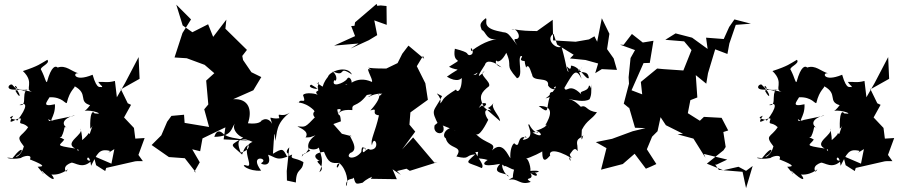

<svg xmlns="http://www.w3.org/2000/svg" viewBox="-20 -881 4644 989"><path d="M233 -256C224 -286 226 -251 269 -260C215 -250 267 -272 263 -344C192 -328 222 -356 235 -380C301 -383 318 -343 324 -351C340 -419 370 -430 364 -437C438 -397 380 -358 445 -339C480 -392 435 -319 416 -310C454 -317 525 -289 467 -297C456 -314 442 -297 445 -218C462 -232 462 -255 442 -191C417 -208 455 -140 437 -194C407 -153 370 -149 385 -102C356 -125 427 -83 395 -219C415 -188 306 -147 367 -116C256 -133 290 -131 311 -162C256 -196 249 -156 297 -177C321 -226 302 -238 331 -217C266 -259 361 -290 364 -285L210 -253ZM522 0 527 -16 676 -50 687 -51H716L693 -83L725 -170L677 -167L670 -222L619 -276L655 -341L638 -349L600 -427L601 -420L699 -475L694 -587L624 -453L582 -380L572 -464C531 -453 516 -461 486 -459C530 -397 516 -480 505 -432C497 -438 481 -412 457 -496C358 -455 353 -511 385 -503C348 -513 319 -548 277 -533C267 -543 245 -543 222 -459C215 -455 214 -478 193 -519C177 -535 242 -552 224 -573C187 -552 180 -542 98 -515C162 -454 103 -421 145 -408C105 -416 84 -422 130 -398C137 -394 96 -430 59 -414C89 -358 92 -400 46 -441C36 -461 -10 -412 71 -420C55 -470 33 -399 140 -423C76 -425 130 -330 80 -340C121 -359 122 -329 69 -260C60 -268 6 -269 48 -285C5 -217 74 -284 88 -269C75 -230 92 -258 125 -226C89 -171 56 -187 103 -127C93 -88 65 -67 62 -76C102 -91 108 -148 44 -66C-11 -76 30 -55 87 -67C101 -78 149 -88 134 -60C222 -25 201 -23 174 -22C223 41 196 -2 239 -23C210 -13 203 36 195 -2C260 60 268 45 245 18C311 24 349 -34 320 4C293 -38 379 -49 346 -43C367 -46 407 -4 455 -57C406 -38 440 -113 449 -27C481 -90 491 -117 545 -104C552 -99 507 -75 569 -113L554 -38L463 -77L475 -30Z M1457 0 1470 -122C1432 -82 1494 -92 1459 -74C1437 -117 1435 -118 1386 -89C1392 -200 1396 -217 1398 -155C1409 -195 1398 -244 1473 -301C1426 -270 1407 -311 1419 -272C1369 -264 1365 -297 1382 -243C1356 -291 1305 -255 1336 -240C1314 -304 1366 -234 1257 -246C1280 -311 1264 -375 1181 -370L1285 -416L1326 -484L1275 -509L1232 -572L1228 -593L1252 -624L1141 -733L1146 -780L1078 -691L1052 -756L971 -715L921 -750L888 -857L964 -781L920 -711L879 -585L942 -581L1034 -547L1084 -504L1042 -466L1053 -343L1032 -318L1057 -227L931 -248L928 -290L863 -284L841 -254L811 -184L761 -134L850 -72L932 -66L989 7L981 4L1009 -45L970 -112L1011 -102L1023 -168L1141 -225L1132 -163L1264 -157C1190 -169 1150 -173 1133 -191C1150 -163 1104 -244 1084 -176C1179 -178 1170 -223 1190 -244C1165 -206 1244 -149 1248 -182C1160 -125 1160 -146 1227 -85C1256 -176 1290 -111 1220 -95C1185 -181 1237 -171 1281 -150C1208 -124 1300 -6 1245 -30C1216 -35 1261 3 1325 -2C1259 -90 1369 -66 1327 -42C1313 -36 1388 -12 1361 -84C1401 -72 1405 -46 1485 -85C1474 -58 1498 -72 1543 -46C1537 9 1506 -20 1504 59L1458 49Z M2025 0 2074 -12 2091 -1 2234 -46 2218 -43 2108 -173 2051 -111 2119 -203 2089 -239 2094 -302 2184 -367 2171 -452 2127 -540 2159 -593 2165 -578 2084 -646 2052 -604 2028 -556 1970 -528C1850 -527 1874 -542 1892 -519C1851 -548 1904 -472 1896 -459C1809 -498 1773 -427 1759 -447C1817 -426 1782 -506 1767 -473C1750 -452 1683 -427 1702 -469C1712 -454 1724 -490 1692 -514C1769 -478 1716 -549 1793 -497C1770 -547 1678 -515 1669 -485C1622 -426 1666 -424 1609 -455C1620 -442 1629 -483 1616 -432C1636 -412 1552 -430 1583 -445C1663 -399 1582 -425 1619 -390C1615 -399 1550 -408 1541 -391C1561 -338 1529 -378 1519 -353C1489 -350 1542 -366 1596 -314C1621 -269 1623 -307 1622 -314C1567 -310 1609 -253 1611 -286C1548 -220 1555 -228 1513 -230C1510 -227 1579 -208 1554 -173C1585 -174 1573 -173 1605 -184C1545 -143 1573 -99 1580 -106C1512 -66 1546 -98 1534 -74C1574 -124 1526 -48 1583 -131C1532 -113 1653 -89 1623 -155C1607 -109 1663 -76 1625 6C1668 -23 1586 -52 1627 -53C1611 -57 1575 -90 1649 -99C1672 -41 1686 -39 1730 -42C1714 9 1706 -37 1729 -40C1766 -8 1778 61 1762 78C1762 17 1821 62 1797 12C1811 72 1809 69 1848 60C1889 21 1940 20 1928 24C1959 -42 1938 -40 1890 40L2024 42L2002 -9L2045 20ZM1736 -256C1731 -313 1726 -264 1717 -317C1746 -327 1737 -303 1709 -292C1734 -299 1731 -319 1795 -314C1791 -354 1817 -323 1869 -391C1858 -389 1925 -406 1876 -382C1886 -381 1890 -394 1936 -399C1957 -390 1991 -443 1936 -387C1911 -403 1970 -403 1888 -312C1936 -329 1885 -292 1932 -287C1913 -200 1886 -159 1896 -133C1907 -197 1948 -104 1880 -110C1874 -71 1905 -145 1854 -97C1840 -97 1856 -140 1866 -108C1846 -132 1843 -124 1841 -98C1809 -56 1756 -65 1784 -93C1844 -112 1756 -203 1792 -179L1741 -192L1697 -242ZM1786 -631 1880 -674 1923 -700 1908 -776 1972 -753 1971 -850 1941 -853 1923 -851 1920 -861 1809 -766 1806 -748 1789 -747 1809 -695 1701 -646 1827 -657Z M2463 -349C2510 -356 2463 -319 2470 -335C2445 -384 2458 -405 2499 -437C2511 -461 2439 -500 2476 -514C2428 -466 2447 -500 2478 -547C2485 -575 2524 -565 2564 -534C2487 -560 2588 -610 2539 -602C2519 -569 2549 -535 2588 -609C2624 -530 2575 -555 2643 -478C2678 -485 2645 -574 2662 -592C2690 -596 2623 -559 2710 -568C2695 -580 2670 -595 2690 -533C2705 -561 2718 -498 2721 -497C2723 -455 2811 -490 2803 -441C2816 -417 2851 -417 2833 -430C2859 -452 2831 -402 2790 -374C2881 -399 2801 -427 2813 -386C2790 -319 2815 -288 2755 -335C2838 -337 2816 -282 2788 -234C2814 -257 2800 -188 2805 -250C2783 -248 2825 -236 2741 -207C2771 -202 2783 -164 2723 -198C2781 -211 2742 -170 2706 -240C2685 -248 2751 -170 2672 -160C2676 -161 2683 -190 2693 -172C2637 -191 2664 -108 2629 -143C2617 -138 2606 -103 2609 -66C2596 -80 2570 -160 2514 -106C2542 -147 2483 -136 2430 -192C2449 -172 2485 -244 2495 -264C2479 -285 2464 -328 2511 -311C2478 -345 2485 -301 2523 -351C2503 -326 2555 -286 2556 -257L2463 -338L2446 -325ZM2916 -580 2996 -572 3061 -554 3046 -504 3080 -525 3158 -521 3141 -580 3107 -628 3119 -707 3080 -787 3056 -666 3042 -694 3014 -678 2945 -666 2829 -673 2827 -779 2746 -721C2639 -722 2652 -730 2615 -730C2644 -741 2671 -678 2636 -680C2627 -680 2627 -673 2645 -647C2598 -705 2601 -717 2558 -715C2581 -716 2568 -715 2540 -722C2457 -742 2496 -781 2482 -787C2444 -758 2455 -747 2462 -726C2483 -722 2485 -663 2549 -683C2520 -674 2483 -674 2407 -618C2397 -660 2437 -599 2397 -597C2377 -603 2409 -608 2323 -630C2307 -538 2384 -594 2293 -537C2344 -509 2362 -543 2282 -486C2332 -455 2362 -470 2368 -497C2382 -469 2338 -447 2440 -507C2431 -482 2386 -498 2355 -516C2369 -425 2337 -396 2329 -420C2245 -368 2269 -367 2247 -348C2262 -387 2196 -418 2257 -386C2214 -301 2195 -323 2241 -233C2249 -267 2242 -253 2219 -236C2205 -185 2282 -178 2262 -234C2225 -235 2253 -148 2260 -235C2379 -189 2290 -208 2327 -224C2272 -228 2255 -179 2276 -169C2291 -108 2371 -134 2331 -75C2404 -57 2373 -82 2428 -86C2368 -33 2386 -49 2462 -15C2480 -37 2424 -76 2424 -122C2382 -112 2449 -114 2424 -180C2376 -100 2427 -94 2443 -99C2434 -50 2441 -73 2492 -57C2468 -43 2452 -17 2556 -37C2502 21 2598 5 2600 29C2560 0 2560 -58 2579 -20C2565 -45 2643 13 2630 -15C2602 87 2661 2 2600 46C2646 32 2657 77 2714 56C2671 28 2736 52 2713 11C2753 -4 2760 48 2713 10C2769 9 2772 -7 2704 0C2723 21 2707 -66 2689 -64C2706 -66 2786 -104 2773 -103C2773 -34 2796 -60 2814 -80C2806 -103 2835 -119 2925 -66C2886 -122 2943 -106 2908 -109C2953 -106 2858 -147 2916 -67C2928 -33 2897 -69 2924 -98C2954 -144 2959 -64 2954 -131C2944 -177 2982 -166 2986 -190C2971 -131 2976 -184 2977 -212C3004 -264 3028 -264 3055 -303C2997 -309 3004 -343 2972 -331C2909 -395 2894 -355 2914 -370C2933 -367 2991 -352 3017 -370C3029 -397 3024 -405 3027 -448C3022 -406 3028 -435 3014 -441C3008 -398 2943 -423 2986 -382C2912 -468 2899 -396 2887 -428C2935 -510 2946 -533 2976 -475C2946 -562 2962 -494 2979 -539C2958 -490 2929 -534 2934 -512C2975 -506 3009 -520 3013 -479C2998 -467 2967 -540 2921 -543C2922 -495 2883 -576 2909 -511C2898 -513 2900 -544 2872 -641C2844 -624 2787 -680 2831 -707L2850 -651L2935 -599Z M3823 -1 3784 -22 3705 -4 3621 -38 3707 -107 3718 -124 3706 -201 3731 -209 3697 -274 3606 -279 3585 -259 3523 -298 3541 -390 3519 -392 3505 -353 3572 -379 3564 -494 3618 -450 3627 -504 3664 -627 3727 -603 3737 -657 3770 -753 3848 -759 3763 -781 3736 -742 3708 -680 3617 -687 3625 -629 3545 -687 3460 -709 3407 -676 3504 -668 3542 -623 3500 -518 3397 -525 3365 -528 3281 -459 3288 -395 3233 -416 3295 -556 3327 -557 3346 -671 3291 -662 3235 -706 3192 -650 3174 -651 3251 -623 3228 -582 3218 -483 3220 -450 3193 -347 3221 -324 3218 -336 3251 -223 3305 -221 3239 -205 3133 -166 3049 -149 3104 -118 3076 -7 3188 -36 3249 -89 3307 -12 3333 -23 3361 -36 3312 -112 3339 -177 3367 -205 3391 -316 3341 -354 3371 -295 3410 -236 3498 -192 3470 -189 3552 -167 3614 -68 3606 -88 3726 -59 3671 -33H3664L3683 -6L3805 4L3823 88L3857 -26Z M4094 -256C4085 -286 4087 -251 4130 -260C4076 -250 4128 -272 4124 -344C4053 -328 4083 -356 4096 -380C4162 -383 4179 -343 4185 -351C4201 -419 4231 -430 4225 -437C4299 -397 4241 -358 4306 -339C4341 -392 4296 -319 4277 -310C4315 -317 4386 -289 4328 -297C4317 -314 4303 -297 4306 -218C4323 -232 4323 -255 4303 -191C4278 -208 4316 -140 4298 -194C4268 -153 4231 -149 4246 -102C4217 -125 4288 -83 4256 -219C4276 -188 4167 -147 4228 -116C4117 -133 4151 -131 4172 -162C4117 -196 4110 -156 4158 -177C4182 -226 4163 -238 4192 -217C4127 -259 4222 -290 4225 -285L4071 -253ZM4383 0 4388 -16 4537 -50 4548 -51H4577L4554 -83L4586 -170L4538 -167L4531 -222L4480 -276L4516 -341L4499 -349L4461 -427L4462 -420L4560 -475L4555 -587L4485 -453L4443 -380L4433 -464C4392 -453 4377 -461 4347 -459C4391 -397 4377 -480 4366 -432C4358 -438 4342 -412 4318 -496C4219 -455 4214 -511 4246 -503C4209 -513 4180 -548 4138 -533C4128 -543 4106 -543 4083 -459C4076 -455 4075 -478 4054 -519C4038 -535 4103 -552 4085 -573C4048 -552 4041 -542 3959 -515C4023 -454 3964 -421 4006 -408C3966 -416 3945 -422 3991 -398C3998 -394 3957 -430 3920 -414C3950 -358 3953 -400 3907 -441C3897 -461 3851 -412 3932 -420C3916 -470 3894 -399 4001 -423C3937 -425 3991 -330 3941 -340C3982 -359 3983 -329 3930 -260C3921 -268 3867 -269 3909 -285C3866 -217 3935 -284 3949 -269C3936 -230 3953 -258 3986 -226C3950 -171 3917 -187 3964 -127C3954 -88 3926 -67 3923 -76C3963 -91 3969 -148 3905 -66C3850 -76 3891 -55 3948 -67C3962 -78 4010 -88 3995 -60C4083 -25 4062 -23 4035 -22C4084 41 4057 -2 4100 -23C4071 -13 4064 36 4056 -2C4121 60 4129 45 4106 18C4172 24 4210 -34 4181 4C4154 -38 4240 -49 4207 -43C4228 -46 4268 -4 4316 -57C4267 -38 4301 -113 4310 -27C4342 -90 4352 -117 4406 -104C4413 -99 4368 -75 4430 -113L4415 -38L4324 -77L4336 -30Z"/></svg>

Font: Hussar Lance
Style: Regular
Weight: 700
Foundry: Cannot Into Space Fonts, PlusOne Fonts
Version: Version 2.27